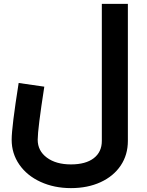

<svg xmlns="http://www.w3.org/2000/svg" viewBox="-20 -720 758 988"><path d="M40 -1Q40 -66 76 -293L208 -274Q174 -56 174 -1Q174 56 221 91Q268 126 345 126Q421 126 462.5 94Q504 62 504 5V-700H638V5Q638 77 601 132Q564 187 497.5 217.5Q431 248 345 248Q259 248 189 216Q119 184 79.5 127Q40 70 40 -1Z"/></svg>

Font: Cairo
Style: Bold
Weight: 700
Designer: Mohamed Gaber
Foundry: Kief Type Foundry
Version: Version 2.100